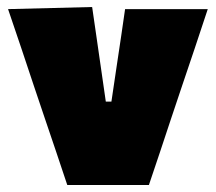

<svg xmlns="http://www.w3.org/2000/svg" viewBox="-20 -528 616 548"><path d="M172 0Q156.5 -47 140.2 -95Q124 -143 108 -190L78 -279Q59.5 -334.5 40.8 -390.5Q22 -446.5 3 -502L243 -508Q249 -467 255 -425.2Q261 -383.5 267 -342L282 -238H298L313.5 -342.5Q320 -386 326 -426Q332 -466 337 -502H573Q554.5 -446 535.8 -390Q517 -334 498 -278L468 -188.5Q452.5 -141.5 436.8 -94.5Q421 -47.5 405 0Z"/></svg>

Font: Commissioner Thin Black
Style: Regular
Weight: 900
Version: Version 1.000